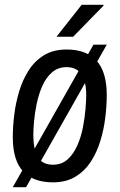

<svg xmlns="http://www.w3.org/2000/svg" viewBox="-20 -743 496 795"><path d="M199 12Q118 12 75.5 -33.5Q33 -79 33 -175Q33 -218 39 -267.5Q45 -317 59.5 -365Q74 -413 99 -452Q124 -491 162.5 -514.5Q201 -538 256 -538Q337 -538 379.5 -492Q422 -446 422 -349Q422 -306 416 -256.5Q410 -207 395.5 -159.5Q381 -112 356 -73.5Q331 -35 292.5 -11.5Q254 12 199 12ZM199 -61Q236 -61 260.5 -83.5Q285 -106 300.5 -141.5Q316 -177 323.5 -216.5Q331 -256 334 -291.5Q337 -327 337 -348Q337 -406 317 -435.5Q297 -465 256 -465Q220 -465 195 -443Q170 -421 155 -386.5Q140 -352 132 -313.5Q124 -275 121 -241Q118 -207 118 -186Q118 -123 137 -92Q156 -61 199 -61ZM33 32 367 -558H422L88 32ZM214 -591 318 -723H408L409 -720L283 -591Z"/></svg>

Font: Archivo Narrow
Style: Italic
Weight: 400
Italic angle: -8°
Designer: Hector Gatti
Foundry: Omnibus-Type
Version: Version 3.002